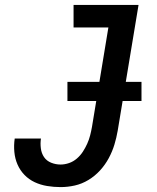

<svg xmlns="http://www.w3.org/2000/svg" viewBox="-20 -755 640 783"><path d="M227 8Q199 8 172 3.5Q145 -1 121.5 -12Q98 -23 80 -41.5Q62 -60 51.5 -84Q41 -108 38.5 -135.5Q36 -163 40 -190H147Q144 -171 146.5 -150.5Q149 -130 159.5 -114.5Q170 -99 188.5 -91.5Q207 -84 227 -84Q244 -84 261.5 -90Q279 -96 293.5 -108.5Q308 -121 318 -136.5Q328 -152 335.5 -168.5Q343 -185 347.5 -202.5Q352 -220 355 -237L422 -643H280V-735H545L460 -222Q455 -193 446.5 -165Q438 -137 423.5 -110Q409 -83 388 -60Q367 -37 340.5 -21Q314 -5 285 1.5Q256 8 227 8ZM255 -343V-421H557V-343Z"/></svg>

Font: Iosevka Curly Slab SmBdEx
Style: Italic
Weight: 600
Width: 7
Italic angle: -9°
Monospace: yes
Designer: Belleve Invis
Foundry: Belleve Invis
Version: Version 11.1.0; ttfautohint (v1.8.3)